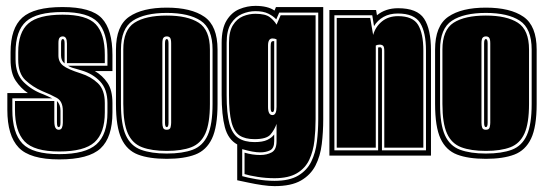

<svg xmlns="http://www.w3.org/2000/svg" viewBox="-20 -530 1855 654"><path d="M182 13Q82 13 43.5 -27.5Q5 -68 5 -156V-213H75Q51 -229 33.5 -255Q16 -281 16 -327V-352Q16 -434 56 -470Q96 -506 193 -506Q291 -506 327 -467.5Q363 -429 363 -343V-288H303Q329 -273 346 -248Q363 -223 363 -179V-147Q363 -62 322.5 -24.5Q282 13 182 13ZM182 -5Q271 -5 308.5 -38.5Q346 -72 346 -147V-179Q346 -226 321 -252.5Q296 -279 258 -290L241 -295Q233 -297 225.5 -299.5Q218 -302 212 -306H346V-343Q346 -420 313 -454.5Q280 -489 193 -489Q105 -489 69 -457Q33 -425 33 -352V-327Q33 -277 61.5 -249.5Q90 -222 127 -209Q132 -207 143 -202Q154 -197 158 -195H22V-156Q22 -77 56.5 -41Q91 -5 182 -5ZM182 -14Q96 -14 63.5 -48.5Q31 -83 31 -156V-186H165V-118Q165 -101 169 -94.5Q173 -88 180 -88Q188 -88 191 -95Q194 -102 194 -112V-153Q194 -185 173.5 -196.5Q153 -208 123 -220Q91 -234 66.5 -257Q42 -280 42 -327V-352Q42 -420 76.5 -450Q111 -480 193 -480Q275 -480 306 -447.5Q337 -415 337 -343V-315H208V-382Q208 -406 194 -406Q187 -406 183 -401.5Q179 -397 179 -383V-341Q179 -319 195 -306.5Q211 -294 255 -280Q290 -269 313.5 -246.5Q337 -224 337 -179V-147Q337 -77 302 -45.5Q267 -14 182 -14ZM200 -314Q188 -323 188 -341V-383Q188 -397 194 -397Q200 -397 200 -383ZM180 -97Q177 -97 175.5 -100.5Q174 -104 174 -114V-186Q186 -174 186 -153V-112Q186 -97 180 -97Z M548 11Q488 11 450 -3.5Q412 -18 393.5 -58Q375 -98 375 -176V-361Q375 -442 420 -473Q465 -504 548 -504Q631 -504 676 -473Q721 -442 721 -361V-176Q721 -98 702 -58Q683 -18 645 -3.5Q607 11 548 11ZM548 -7Q602 -7 636.5 -20Q671 -33 687.5 -69.5Q704 -106 704 -176V-361Q704 -433 663.5 -459.5Q623 -486 548 -486Q473 -486 432.5 -459.5Q392 -433 392 -361V-176Q392 -106 408.5 -69.5Q425 -33 460 -20Q495 -7 548 -7ZM548 -16Q497 -16 464 -28.5Q431 -41 415.5 -75.5Q400 -110 400 -176V-361Q400 -428 438 -452.5Q476 -477 548 -477Q619 -477 657 -452.5Q695 -428 695 -361V-176Q695 -110 679.5 -75.5Q664 -41 631.5 -28.5Q599 -16 548 -16ZM548 -88Q559 -88 561 -96.5Q563 -105 563 -112V-382Q563 -396 559.5 -401Q556 -406 548 -406Q541 -406 537 -401.5Q533 -397 533 -382V-112Q533 -102 535.5 -95Q538 -88 548 -88ZM548 -97Q542 -97 542 -112V-382Q542 -397 548 -397Q554 -397 554 -382V-112Q554 -97 548 -97Z M915 104Q897 104 873 100.5Q849 97 826 92Q803 87 788 84V-38Q757 -55 746 -96.5Q735 -138 735 -206V-384Q735 -433 752 -460.5Q769 -488 795.5 -499Q822 -510 850 -510Q892 -510 915 -494L920 -506H1081V-124Q1081 -80 1076 -39Q1071 2 1054.5 34Q1038 66 1005 85Q972 104 915 104ZM915 86Q966 86 996 68Q1026 50 1040.5 20Q1055 -10 1059.5 -47.5Q1064 -85 1064 -124V-487H931L921 -464Q911 -475 894 -483.5Q877 -492 850 -492Q827 -492 804.5 -482.5Q782 -473 767 -450Q752 -427 752 -384V-206Q752 -143 761.5 -108.5Q771 -74 792 -60Q813 -46 847 -46Q875 -46 890.5 -53.5Q906 -61 914 -72V-49Q914 -25 900 -18Q886 -11 866 -11Q843 -11 805 -22V70Q822 75 853.5 80.5Q885 86 915 86ZM915 77Q886 77 857.5 72.5Q829 68 813 63V-10Q840 -2 866 -2Q889 -2 905.5 -11Q922 -20 922 -49V-108Q915 -88 901.5 -72Q888 -56 847 -56Q815 -56 796 -68.5Q777 -81 768.5 -114Q760 -147 760 -206V-384Q760 -423 773.5 -444.5Q787 -466 807.5 -474.5Q828 -483 850 -483Q884 -483 899 -471.5Q914 -460 922 -446L936 -478H1055V-124Q1055 -87 1051 -51Q1047 -15 1033.5 14Q1020 43 991.5 60Q963 77 915 77ZM908 -138Q922 -138 922 -166V-396Q916 -399 908 -399Q893 -399 893 -375V-166Q893 -138 908 -138ZM908 -148Q902 -148 902 -162V-372Q902 -383 904 -386.5Q906 -390 910 -390H914V-162Q914 -148 908 -148Z M1102 0V-496H1261L1264 -478Q1293 -502 1336 -502Q1401 -502 1424.5 -466.5Q1448 -431 1448 -358V0ZM1119 -18H1268V-368Q1270 -369 1275 -369Q1281 -369 1281 -359V-18H1431V-358Q1431 -420 1411 -452Q1391 -484 1335 -484Q1307 -484 1286.5 -472.5Q1266 -461 1254 -441L1248 -478H1119ZM1127 -27V-469H1241L1251 -411Q1259 -439 1281 -457Q1303 -475 1336 -475Q1386 -475 1404 -445.5Q1422 -416 1422 -358V-27H1289V-356Q1289 -370 1285 -374Q1281 -378 1273 -378Q1266 -378 1260 -375V-27Z M1635 11Q1575 11 1537 -3.5Q1499 -18 1480.5 -58Q1462 -98 1462 -176V-361Q1462 -442 1507 -473Q1552 -504 1635 -504Q1718 -504 1763 -473Q1808 -442 1808 -361V-176Q1808 -98 1789 -58Q1770 -18 1732 -3.5Q1694 11 1635 11ZM1635 -7Q1689 -7 1723.5 -20Q1758 -33 1774.5 -69.5Q1791 -106 1791 -176V-361Q1791 -433 1750.5 -459.5Q1710 -486 1635 -486Q1560 -486 1519.5 -459.5Q1479 -433 1479 -361V-176Q1479 -106 1495.5 -69.5Q1512 -33 1547 -20Q1582 -7 1635 -7ZM1635 -16Q1584 -16 1551 -28.5Q1518 -41 1502.5 -75.5Q1487 -110 1487 -176V-361Q1487 -428 1525 -452.5Q1563 -477 1635 -477Q1706 -477 1744 -452.5Q1782 -428 1782 -361V-176Q1782 -110 1766.5 -75.5Q1751 -41 1718.5 -28.5Q1686 -16 1635 -16ZM1635 -88Q1646 -88 1648 -96.5Q1650 -105 1650 -112V-382Q1650 -396 1646.5 -401Q1643 -406 1635 -406Q1628 -406 1624 -401.5Q1620 -397 1620 -382V-112Q1620 -102 1622.5 -95Q1625 -88 1635 -88ZM1635 -97Q1629 -97 1629 -112V-382Q1629 -397 1635 -397Q1641 -397 1641 -382V-112Q1641 -97 1635 -97Z"/></svg>

Font: Alumni Sans Collegiate One
Style: Regular
Weight: 400
Designer: Robert E. Leuschke
Foundry: Robert E. Leuschke
Version: Version 1.100